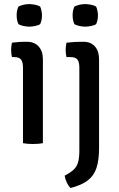

<svg xmlns="http://www.w3.org/2000/svg" viewBox="-20 -701 584 940"><path d="M190 0Q169.5 4 141.5 4Q113.5 4 92.5 0V-370Q92.5 -397 83.2 -409.2Q74 -421.5 49.5 -421.5H38.5Q34.5 -438.5 34.5 -456Q34.5 -465 35.5 -473.8Q36.5 -482.5 38.5 -492Q57 -494.5 73 -495.5Q89 -496.5 99.5 -496.5H112Q148.5 -496.5 169.2 -473.5Q190 -450.5 190 -411ZM61.5 -626Q61.5 -650.5 70.5 -669Q79.5 -674 94.5 -677.5Q109.5 -681 123.5 -681Q136.5 -681 152.8 -677.5Q169 -674 176.5 -669Q180.5 -660.5 183 -648.2Q185.5 -636 185.5 -626Q185.5 -601 176.5 -582.5Q169.5 -577.5 153 -574Q136.5 -570.5 123.5 -570.5Q109.5 -570.5 94.2 -574Q79 -577.5 70.5 -582.5Q61.5 -601 61.5 -626ZM465 24Q465 82.5 452.5 120.8Q440 159 409.8 182.2Q379.5 205.5 325.5 219.5Q315.5 210 307.5 193.8Q299.5 177.5 296.5 159Q324.5 144.5 340.2 130Q356 115.5 362.2 93.5Q368.5 71.5 368.5 35.5V-370Q368.5 -397 359.2 -409.2Q350 -421.5 325.5 -421.5H305.5Q301.5 -438.5 301.5 -456Q301.5 -465 302.5 -473.8Q303.5 -482.5 305.5 -492Q325.5 -494.5 345.2 -495.5Q365 -496.5 377 -496.5H389Q424.5 -496.5 444.8 -473.5Q465 -450.5 465 -411ZM335.5 -626Q335.5 -650.5 344.5 -669Q353.5 -674 368.5 -677.5Q383.5 -681 397.5 -681Q410.5 -681 426.8 -677.5Q443 -674 450.5 -669Q454.5 -660.5 457 -648.2Q459.5 -636 459.5 -626Q459.5 -601 450.5 -582.5Q443.5 -577.5 427 -574Q410.5 -570.5 397.5 -570.5Q383.5 -570.5 368.2 -574Q353 -577.5 344.5 -582.5Q335.5 -601 335.5 -626Z"/></svg>

Font: Signika Negative
Style: Regular
Weight: 400
Designer: Anna Giedry
Foundry: Anna Giedry
Version: Version 2.001